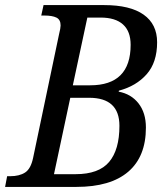

<svg xmlns="http://www.w3.org/2000/svg" viewBox="-39 -734 652 754"><path d="M-11 -42H1Q37 -42 59.5 -56.5Q82 -71 91 -114L193 -600Q199 -624 199 -634Q199 -657 182.5 -665Q166 -673 135 -673H123L132 -714H370Q472 -714 525 -676.5Q578 -639 578 -568Q578 -489 537 -442.5Q496 -396 428 -378L427 -374Q476 -365 505 -328Q534 -291 534 -233Q534 -119 464.5 -59.5Q395 0 261 0H-19ZM315 -399Q474 -399 474 -558Q474 -611 444 -638Q414 -665 356 -665H304L247 -399ZM258 -50Q349 -50 389.5 -98Q430 -146 430 -240Q430 -350 311 -350H237L173 -50Z"/></svg>

Font: Noto Serif Narrow
Style: Italic
Weight: 400
Width: 4
Italic angle: -12°
Designer: Monotype Design Team
Foundry: Monotype Imaging Inc.
Version: Version 1.001